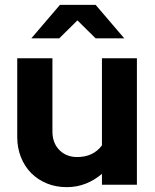

<svg xmlns="http://www.w3.org/2000/svg" viewBox="-20 -761 639 791"><path d="M51 0ZM196 -521V-219Q196 -172 224.5 -143Q253 -114 298 -114Q364 -114 400 -162V-521H544V0H400V-45Q370 -19 333.5 -4.5Q297 10 255 10Q210 10 172.5 -5.5Q135 -21 108 -48.5Q81 -76 66 -114Q51 -152 51 -197V-521ZM374 -603 299 -677 224 -603H109L227 -741H374L492 -603Z"/></svg>

Font: Rosa Sans
Style: Bold
Weight: 700
Designer: Pentagram / MCKL
Foundry: Pentagram / MCKL
Version: Version 1.005;September 16, 2019;FontCreator 11.5.0.2425 64-